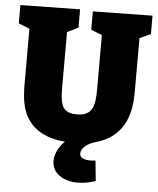

<svg xmlns="http://www.w3.org/2000/svg" viewBox="-61 -762 858 1043"><g transform="rotate(5 368.0 -240.5)"><path d="M403 -705 728 -710V-610L647 -572L668 -621V-285Q668 -222 655 -173Q642 -124 616 -88.5Q590 -53 553 -30Q516 -7 468 4Q420 15 362 15Q274 15 218 -6.5Q162 -28 131 -62.5Q100 -97 87 -136Q74 -175 71 -210.5Q68 -246 68 -270V-620L89 -573L8 -605V-705L333 -710V-610L255 -572L273 -620V-270Q273 -243 275.5 -222Q278 -201 283.5 -185.5Q289 -170 299.5 -160Q310 -150 326 -145Q342 -140 365 -140Q389 -140 405.5 -145.5Q422 -151 433.5 -162Q445 -173 451.5 -190Q458 -207 460.5 -230.5Q463 -254 463 -285V-621L479 -575L403 -605ZM402 229Q341 229 301 200.5Q261 172 261 122Q261 88 282.5 51.5Q304 15 349.5 -15.5Q395 -46 466 -62L483 0Q446 10 424 29.5Q402 49 402 69Q402 88 418.5 95.5Q435 103 458 103Q466 103 473.5 102.5Q481 102 488 101L499 212Q474 220 449.5 224.5Q425 229 402 229Z"/></g></svg>

Font: Bitter Thin Black
Style: Regular
Weight: 900
Version: Version 3.020